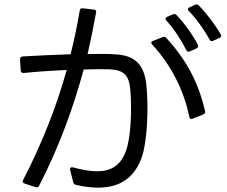

<svg xmlns="http://www.w3.org/2000/svg" viewBox="-20 -836 1040 881"><path d="M987 -662C995 -666 997 -671 993 -678C967 -723 927 -776 892 -811C887 -816 882 -817 875 -814L849 -802C841 -799 840 -792 846 -786C883 -748 919 -696 942 -654C945 -647 951 -646 958 -649ZM144 23C151 25 156 23 159 17C251 -160 317 -344 364 -517C411 -519 452 -519 482 -518C549 -515 572 -491 578 -424C585 -339 582 -214 559 -146C535 -77 490 -50 425 -50C393 -50 356 -57 315 -68C305 -70 300 -66 302 -56L316 0C318 7 321 10 328 12C365 21 399 25 430 25C533 25 601 -23 633 -122C656 -194 662 -344 652 -442C643 -532 608 -583 504 -587C472 -589 430 -589 382 -588C397 -654 410 -718 421 -779C423 -787 419 -791 411 -792L359 -798C352 -799 347 -795 346 -788C335 -722 321 -655 304 -587C233 -585 155 -581 84 -577C76 -576 72 -572 72 -564L75 -513C76 -505 80 -501 88 -501C156 -508 224 -512 286 -515C242 -357 179 -190 86 -10C82 -3 84 3 92 6ZM882 -614C889 -617 891 -623 888 -630C866 -674 827 -728 790 -767C785 -772 780 -773 774 -770L747 -759C739 -755 737 -749 743 -742C780 -702 814 -648 835 -606C838 -599 844 -597 851 -600ZM913 -311C920 -314 923 -319 921 -326C895 -439 847 -549 743 -662C739 -667 733 -669 727 -666L681 -648C673 -645 672 -639 678 -632C772 -530 825 -414 849 -299C850 -291 856 -288 863 -291Z"/></svg>

Font: LINE Seed JP_OTF Regular
Style: Regular
Weight: 400
Designer: LY Corporation & Fontrix & Fontworks
Version: Version 1.002